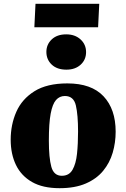

<svg xmlns="http://www.w3.org/2000/svg" viewBox="-20 -970 662 1006"><path d="M292 16Q204 16 147.5 -16.5Q91 -49 63.5 -106Q36 -163 36 -238Q36 -317 65.5 -384Q95 -451 160.5 -492Q226 -533 333 -533Q459 -533 522.5 -465.5Q586 -398 586 -280Q586 -223 570.5 -170Q555 -117 520.5 -75Q486 -33 429.5 -8.5Q373 16 292 16ZM304 -49Q342 -49 360 -80.5Q378 -112 383.5 -164.5Q389 -217 389 -281Q389 -368 377.5 -417.5Q366 -467 320 -467Q292 -467 273.5 -446Q255 -425 245.5 -374.5Q236 -324 236 -233Q236 -143 249 -96Q262 -49 304 -49ZM223 -698Q223 -737 251 -763.5Q279 -790 327 -790Q373 -790 402 -763.5Q431 -737 431 -697Q431 -657 402.5 -631Q374 -605 328 -605Q279 -605 251 -631.5Q223 -658 223 -698ZM166 -950H500L494 -827H160Z"/></svg>

Font: Literata 36pt ExtraBold
Style: Italic
Weight: 800
Italic angle: -2°
Designer: Latin by Veronika Burian and Jose Scaglione. Greek by Irene Vlachou. Cyrillic by Vera Evstafieva
Foundry: TypeTogether
Version: Version 3.002